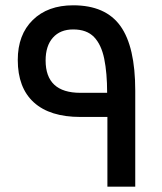

<svg xmlns="http://www.w3.org/2000/svg" viewBox="-20 -704 612 724"><path d="M385 -263H283Q168 -263 107.5 -318Q47 -373 47 -478Q47 -573 103.5 -628.5Q160 -684 256 -684Q378 -684 434 -606Q490 -528 490 -362V0H385ZM384 -354Q384 -429 373 -482.5Q362 -536 334.5 -564.5Q307 -593 256 -593Q207 -593 179.5 -562Q152 -531 152 -476Q152 -354 283 -354Z"/></svg>

Font: Noto Kufi Arabic Medium
Style: Regular
Weight: 500
Designer: Monotype Design Team, David Williams, Khaled Hosny
Foundry: Google LLC
Version: Version 2.109; ttfautohint (v1.8.4.7-5d5b)